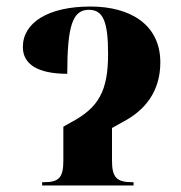

<svg xmlns="http://www.w3.org/2000/svg" viewBox="-20 -568 554 588"><path d="M109 0H389V-10H385C337 -10 323 -25 323 -76V-176L357 -195C424 -230 471 -288 471 -377C471 -492 380 -548 257 -548C128 -548 50 -499 50 -424C50 -371 96 -342 186 -342C186 -488 202 -538 252 -538C295 -538 311 -504 311 -403C311 -289 282 -238 197 -193L174 -180V-76C174 -25 161 -10 115 -10H109Z"/></svg>

Font: Noto Serif Display ExtraCondensed ExtraBold
Style: Regular
Weight: 800
Width: 2
Designer: Monotype Design Team
Foundry: Monotype Imaging Inc.
Version: Version 2.009